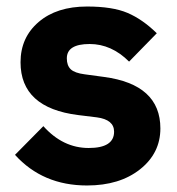

<svg xmlns="http://www.w3.org/2000/svg" viewBox="-20 -557 544 589"><path d="M247 12Q111 12 26 -82L113 -170Q173 -103 252 -103Q330 -103 330 -153Q330 -190 277 -197L220 -204Q43 -226 43 -366Q43 -442 98.5 -489.5Q154 -537 247 -537Q325 -537 371 -517.5Q417 -498 461 -455L376 -368Q322 -422 255 -422Q185 -422 185 -378Q185 -356 197 -344.5Q209 -333 240 -329L299 -321Q472 -298 472 -163Q472 -87 409.5 -37.5Q347 12 247 12Z"/></svg>

Font: Anuphan
Style: Bold
Weight: 700
Designer: Mike Abbink, Paul van der Laan, Pieter van Rosmalen, Mint Tantisuwanna
Foundry: Bold Monday; Cadson Demak
Version: Version 3.002;hotconv 1.0.109;makeotfexe 2.5.65596